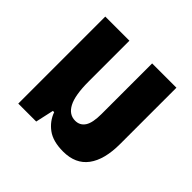

<svg xmlns="http://www.w3.org/2000/svg" viewBox="-142 -696 855 855"><g transform="rotate(45 285.5 -269.0)"><path d="M357 10Q293 10 256.5 -17Q220 -44 205 -86H197L178 0H65V-548H217V-291Q217 -205 238 -165Q259 -125 298 -125Q328 -125 344 -149.5Q360 -174 360 -229V-548H513V-193Q513 -95 474 -42.5Q435 10 357 10Z"/></g></svg>

Font: Noto Sans Thai Cond ExtBd
Style: Regular
Weight: 800
Width: 3
Designer: Monotype Design Team
Foundry: Monotype Imaging Inc.
Version: Version 2.002; ttfautohint (v1.8.4.7-5d5b)